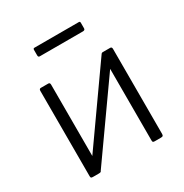

<svg xmlns="http://www.w3.org/2000/svg" viewBox="-168 -856 943 986"><g transform="rotate(-30 303.5 -362.5)"><path d="M152 -518V-15Q152 -6 149 -3Q146 0 137 0H101Q93 0 90.5 -2.5Q88 -5 88 -12V-518Q88 -530 98 -530H142Q152 -530 152 -518ZM519 -518V-15Q519 -6 516 -3Q513 0 504 0H468Q460 0 457.5 -2.5Q455 -5 455 -12V-518Q455 -530 465 -530H509Q519 -530 519 -518ZM457 -527 497 -496 149 -4 109 -34ZM443 -717V-684Q443 -673 430 -673H174Q169 -673 167 -676Q165 -679 165 -684V-716Q165 -725 172 -725H436Q443 -725 443 -717Z"/></g></svg>

Font: Libre Franklin Light
Style: Regular
Weight: 300
Designer: Pablo Impallari, Rodrigo Fuenzalida, Nhung Nguyen
Foundry: Impallari Type
Version: Version 3.000